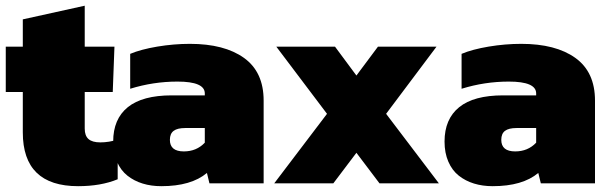

<svg xmlns="http://www.w3.org/2000/svg" viewBox="-20 -636 2121 666"><path d="M251 9.8Q59.1 9.8 59.1 -176.8V-316.9H0V-474.1H59.1V-568.8L273.9 -616.2V-474.1H377L371.1 -316.9H273.9V-189.9Q273.9 -165 287.1 -153.6Q300.3 -142.1 328.1 -142.1Q358.4 -142.1 388.2 -151.9V-14.2Q330.1 9.8 251 9.8Z M539.6 9.8Q504.4 9.8 474.9 0.7Q445.3 -8.3 422.1 -26.6Q398.9 -44.9 385.7 -75.2Q372.6 -105.5 372.6 -145Q372.6 -223.1 423.3 -264.2Q474.1 -305.2 575.7 -305.2H690.4V-312Q690.4 -353 595.7 -353Q511.7 -353 431.6 -328.1V-449.2Q468.8 -464.8 525.9 -474.4Q583 -483.9 638.7 -483.9Q758.3 -483.9 826.4 -435.1Q894.5 -386.2 894.5 -287.1V0H706.5L697.8 -36.1Q643.1 9.8 539.6 9.8ZM617.7 -110.8Q661.6 -110.8 690.4 -141.1V-191.9H622.6Q595.2 -191.9 582.3 -182.1Q569.3 -172.4 569.3 -150.9Q569.3 -110.8 617.7 -110.8Z M931.2 0 1114.3 -241.2 938.5 -474.1H1142.1L1216.3 -374L1291 -474.1H1494.1L1319.3 -241.2L1502.4 0H1296.4L1216.3 -106L1136.2 0Z M1689 9.8Q1653.8 9.8 1624.3 0.7Q1594.7 -8.3 1571.5 -26.6Q1548.3 -44.9 1535.2 -75.2Q1522 -105.5 1522 -145Q1522 -223.1 1572.8 -264.2Q1623.5 -305.2 1725.1 -305.2H1839.8V-312Q1839.8 -353 1745.1 -353Q1661.1 -353 1581.1 -328.1V-449.2Q1618.2 -464.8 1675.3 -474.4Q1732.4 -483.9 1788.1 -483.9Q1907.7 -483.9 1975.8 -435.1Q2043.9 -386.2 2043.9 -287.1V0H1856L1847.2 -36.1Q1792.5 9.8 1689 9.8ZM1767.1 -110.8Q1811 -110.8 1839.8 -141.1V-191.9H1772Q1744.6 -191.9 1731.7 -182.1Q1718.8 -172.4 1718.8 -150.9Q1718.8 -110.8 1767.1 -110.8Z"/></svg>

Font: Kanit ExtraBold
Style: Regular
Weight: 800
Designer: Katatrad Team
Foundry: CadsonDemak
Version: Version 1.000;PS 001.000;hotconv 1.0.88;makeotf.lib2.5.64775